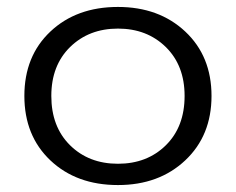

<svg xmlns="http://www.w3.org/2000/svg" viewBox="-20 -515 676 550"><path d="M317.9 15.1Q199.2 15.1 124.5 -55.4Q49.8 -126 49.8 -240.2Q49.8 -354.5 124.5 -424.8Q199.2 -495.1 317.9 -495.1Q435.5 -495.1 510.7 -424.6Q585.9 -354 585.9 -240.2Q585.9 -126.5 510.7 -55.7Q435.5 15.1 317.9 15.1ZM508.8 -240.2Q508.8 -327.6 454.8 -380.4Q400.9 -433.1 317.9 -433.1Q234.9 -433.1 180.9 -380.4Q127 -327.6 127 -240.2Q127 -151.9 180.7 -98.9Q234.4 -45.9 317.9 -45.9Q401.4 -45.9 455.1 -98.9Q508.8 -151.9 508.8 -240.2Z"/></svg>

Font: Prompt Light
Style: Regular
Weight: 300
Designer: Katatrad Team
Foundry: CadsonDemak
Version: Version 1.000;PS 001.000;hotconv 1.0.88;makeotf.lib2.5.64775